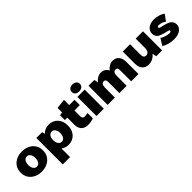

<svg xmlns="http://www.w3.org/2000/svg" viewBox="247 -2128 3698 3698"><g transform="rotate(-45 2096.0 -279.0)"><path d="M324 14H336C506 14 633 -98 633 -246V-274C633 -422 506 -534 336 -534H324C154 -534 27 -422 27 -274V-246C27 -98 154 14 324 14ZM324 -122C274 -122 233 -178 233 -253V-267C233 -342 274 -398 324 -398H336C387 -398 427 -342 427 -267V-253C427 -178 386 -122 336 -122Z M712 200H911V-35C951 -4 1002 14 1058 14H1066C1207 14 1311 -97 1311 -246V-274C1311 -423 1207 -534 1066 -534H1058C988 -534 927 -506 884 -460C881 -481 876 -505 870 -520H712ZM1002 -122C952 -122 911 -178 911 -253V-267C911 -342 952 -398 1002 -398H1014C1065 -398 1105 -342 1105 -267V-253C1105 -178 1064 -122 1014 -122Z M1597 9C1641 9 1706 1 1749 -18V-163C1730 -160 1690 -152 1665 -152C1626 -152 1605 -171 1605 -219V-375H1751V-520H1607V-663L1410 -640V-518C1386 -515 1359 -509 1343 -504V-375H1410V-182C1410 -61 1479 9 1597 9Z M1929 -570C1998 -570 2043 -607 2043 -663C2043 -720 1997 -758 1929 -758C1864 -758 1820 -720 1820 -663C1820 -607 1863 -570 1929 -570ZM1830 0H2029V-520H1830Z M2133 0H2332V-269C2332 -342 2360 -372 2397 -374C2435 -373 2454 -362 2454 -292V0H2653V-270C2653 -343 2680 -373 2718 -375C2756 -374 2775 -363 2775 -293V0H2974V-329C2974 -455 2910 -534 2802 -534C2735 -534 2673 -496 2630 -440C2602 -498 2550 -533 2480 -533C2412 -533 2349 -493 2307 -436C2306 -458 2299 -498 2291 -520H2133Z M3245 13H3247C3327 13 3397 -27 3443 -87C3443 -64 3451 -22 3459 0H3617V-520H3418V-263C3418 -193 3387 -146 3332 -146C3289 -146 3265 -174 3265 -232V-520H3066V-186C3066 -62 3135 13 3245 13Z M3943 14C4074 14 4172 -53 4172 -153C4172 -262 4075 -296 3992 -317C3931 -333 3876 -336 3876 -364C3876 -380 3885 -390 3916 -390C3968 -390 4029 -367 4061 -337L4153 -465C4092 -510 4009 -534 3917 -534C3801 -534 3707 -469 3707 -365C3707 -290 3751 -249 3806 -229C3945 -177 3996 -193 3996 -161C3996 -140 3981 -132 3951 -132C3890 -132 3802 -161 3766 -195L3678 -55C3759 -8 3837 14 3943 14Z"/></g></svg>

Font: Fixel Display Black
Style: Regular
Weight: 900
Designer: AlfaBravo + MacPaw
Foundry: Kyrylo Tkachov, Marchela Mozhyna, Serhii Makarenko, Maria Weinstein, Zakhar Kryvoshyya
Version: Version 1.211